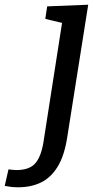

<svg xmlns="http://www.w3.org/2000/svg" viewBox="-136 -554 434 814"><path d="M-59 240Q-75 240 -88 238.5Q-101 237 -116 234L-100 164Q-91 165 -82.5 166Q-74 167 -67 167Q-12 167 13 139Q38 111 48 50L129 -469L139 -454L56 -474L64 -527L238 -534L149 28Q137 106 108.5 152.5Q80 199 38 219.5Q-4 240 -59 240Z"/></svg>

Font: Bitter Thin Medium
Style: Italic
Weight: 500
Italic angle: -9°
Version: Version 3.021